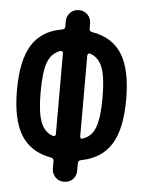

<svg xmlns="http://www.w3.org/2000/svg" viewBox="-53 -772 605 814"><g transform="rotate(5 250.0 -365.0)"><path d="M186.5 -550.8Q148.4 -538.1 133.3 -496.6Q118.2 -455.1 118.2 -370.1Q118.2 -285.2 133.8 -243.7Q149.4 -202.1 186.5 -189.5Q190.4 -187.5 194.3 -190.4Q198.2 -193.4 198.2 -197.3V-543Q198.2 -546.9 194.3 -549.8Q190.4 -552.7 186.5 -550.8ZM301.8 -543V-197.3Q301.8 -193.4 305.2 -189.9Q308.6 -186.5 313.5 -189.5Q351.6 -202.1 366.7 -243.7Q381.8 -285.2 381.8 -370.1Q381.8 -455.1 366.2 -496.6Q350.6 -538.1 313.5 -550.8Q309.6 -552.7 305.7 -549.8Q301.8 -546.9 301.8 -543ZM185.5 -97.7Q98.6 -113.3 58.1 -179.2Q17.6 -245.1 17.6 -370.1Q17.6 -496.1 58.1 -562Q98.6 -627.9 186.5 -642.6Q197.3 -644.5 198.2 -654.3V-677.7Q198.2 -700.2 212.9 -715.3Q227.5 -730.5 250 -730.5Q272.5 -730.5 287.1 -715.3Q301.8 -700.2 301.8 -677.7V-654.3Q301.8 -645.5 313.5 -642.6Q401.4 -627.9 441.9 -562Q482.4 -496.1 482.4 -370.1Q482.4 -245.1 441.9 -179.7Q401.4 -114.3 314.5 -97.7Q302.7 -95.7 301.8 -85V-51.8Q301.8 -29.3 287.1 -14.6Q272.5 0 250 0Q227.5 0 212.9 -15.1Q198.2 -30.3 198.2 -51.8V-85Q197.3 -95.7 185.5 -97.7Z"/></g></svg>

Font: Rounded-X Mgen+ 1mn medium
Style: Regular
Weight: 500
Designer: [Source Han Sans]
Ryoko NISHIZUKA  (kana & ideographs); Paul D. Hunt (Latin, Greek & Cyrillic); Wenlong ZHANG  (bopomofo
Version: Version 1.059.20150602